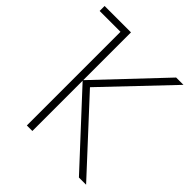

<svg xmlns="http://www.w3.org/2000/svg" viewBox="-193 -848 983 983"><g transform="rotate(45 298.0 -357.0)"><path d="M575 -714 245 -367 584 0H532L195 -364V0H155V-678H4V-714H195V-368L522 -714Z"/></g></svg>

Font: Noto Sans Disp ExtLt
Style: Regular
Weight: 200
Designer: Monotype Design Team
Foundry: Monotype Imaging Inc.
Version: Version 2.000;GOOG;noto-source:20170915:90ef993387c0